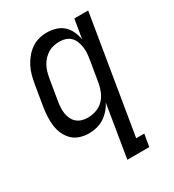

<svg xmlns="http://www.w3.org/2000/svg" viewBox="-180 -631 859 948"><g transform="rotate(-30 250.0 -156.5)"><path d="M200 -62Q223 -62 247.5 -70Q272 -78 289.5 -95.5Q307 -113 317 -136.5Q327 -160 331 -183L351 -303Q354 -321 355.5 -339Q357 -357 354.5 -374Q352 -391 346 -407Q340 -423 328.5 -435Q317 -447 300.5 -452.5Q284 -458 266 -458Q250 -458 233 -454.5Q216 -451 201 -442Q186 -433 174 -420Q162 -407 153.5 -391.5Q145 -376 140.5 -360Q136 -344 133 -328L113 -208Q110 -191 109 -173.5Q108 -156 110.5 -139.5Q113 -123 120 -108Q127 -93 139 -82.5Q151 -72 167 -67Q183 -62 200 -62ZM265 215 314 -83Q304 -63 288.5 -45.5Q273 -28 253.5 -15.5Q234 -3 211.5 2.5Q189 8 168 8Q141 8 116.5 0Q92 -8 74.5 -25Q57 -42 46.5 -65Q36 -88 32.5 -113.5Q29 -139 30.5 -166Q32 -193 36 -219L56 -339Q60 -362 66 -384.5Q72 -407 83 -428.5Q94 -450 109.5 -469Q125 -488 145 -502Q165 -516 188 -522Q211 -528 234 -528Q260 -528 284.5 -520.5Q309 -513 326.5 -497Q344 -481 354.5 -458.5Q365 -436 369 -411L387 -520H466L356 145H402L390 215Z"/></g></svg>

Font: Iosevka Oblique
Style: Regular
Weight: 400
Italic angle: -9°
Monospace: yes
Designer: Belleve Invis
Foundry: Belleve Invis
Version: Version 32.5.0; ttfautohint (v1.8.4)